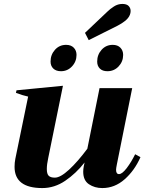

<svg xmlns="http://www.w3.org/2000/svg" viewBox="-20 -946 734 976"><path d="M431 -742 412 -779 527 -888Q539 -900 559 -913Q579 -926 602 -926Q624 -926 634 -915.5Q644 -905 644 -890Q644 -883 643 -880Q639 -861 623 -846Q607 -831 577 -815ZM237 -633Q237 -668 259.5 -693Q282 -718 316 -718Q341 -718 355 -703.5Q369 -689 369 -667Q369 -633 346 -608.5Q323 -584 290 -584Q265 -584 251 -597.5Q237 -611 237 -633ZM553 -718Q578 -718 592 -703.5Q606 -689 606 -667Q606 -633 583 -608.5Q560 -584 526 -584Q501 -584 487.5 -597.5Q474 -611 474 -633Q474 -668 496.5 -693Q519 -718 553 -718ZM694 -147Q664 -79 613.5 -34.5Q563 10 500 10Q461 10 432 -9.5Q403 -29 403 -73Q403 -86 406 -102L410 -120Q366 -64 311.5 -27Q257 10 195 10Q54 10 54 -98Q54 -119 58 -139L123 -455Q95 -461 61 -474L64 -487L300 -510L225 -142Q218 -110 218 -87Q218 -62 227.5 -52.5Q237 -43 259 -43Q287 -43 331 -83.5Q375 -124 424 -190L486 -498H652L574 -110Q570 -90 570 -83Q570 -61 585 -61Q601 -61 624.5 -92Q648 -123 667 -162Z"/></svg>

Font: Trirong ExtraBold
Style: Italic
Weight: 800
Italic angle: -12°
Designer: Katatrad Team
Foundry: CadsonDemak
Version: Version 1.001